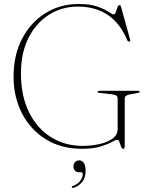

<svg xmlns="http://www.w3.org/2000/svg" viewBox="-20 -732 746 962"><path d="M605 -2.5Q605 14 597.5 14Q591 14 586.8 2.8Q582.5 -8.5 578.5 -20Q574.5 -31.5 567.5 -31.5Q559.5 -31.5 539.5 -20.2Q519.5 -9 483.2 2.2Q447 13.5 390.5 13.5Q286.5 13.5 209.5 -34.2Q132.5 -82 90.2 -164Q48 -246 48 -348.5Q48 -456.5 90.8 -538.2Q133.5 -620 207.5 -666Q281.5 -712 374.5 -712Q431.5 -712 467.8 -699Q504 -686 523.5 -673Q543 -660 549 -660Q556.5 -660 560.5 -671.5Q564.5 -683 568.5 -694.8Q572.5 -706.5 578.5 -706.5Q584 -706.5 586 -699.5L632 -533.5Q635 -524.5 627 -523.5Q621.5 -523 618 -529.5Q548 -699 370 -699Q290.5 -699 226 -658.5Q161.5 -618 123.2 -543Q85 -468 85 -364.5Q85 -251.5 125.2 -170Q165.5 -88.5 235.5 -44.8Q305.5 -1 394.5 -1Q437 -1 477.2 -9.8Q517.5 -18.5 543.5 -37.2Q569.5 -56 569.5 -85.5V-237Q569.5 -247 564 -252Q558.5 -257 544 -259L479 -266.5Q469 -267.5 469 -272.5Q469 -277 478 -277H671.5Q680 -277 680 -272.5Q680 -268.5 670.5 -266.5L631 -259Q616.5 -256 610.8 -251.5Q605 -247 605 -237ZM377.5 131Q363 131 355.5 122.8Q348 114.5 348 102Q348 88.5 356.2 80Q364.5 71.5 376.5 71.5Q390.5 71.5 399.8 84.2Q409 97 409 124.5Q409 157 392 178.8Q375 200.5 349 209Q342 211 340 206.5Q338 202 344.5 200Q368 192 381.2 175Q394.5 158 394.5 141Q394.5 131 386 131Z"/></svg>

Font: Fraunces 72pt Thin
Style: Regular
Weight: 100
Version: Version 1.000;[b76b70a41]